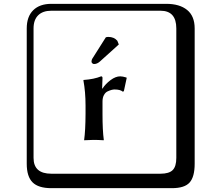

<svg xmlns="http://www.w3.org/2000/svg" viewBox="-20 -774 1140 1006"><path d="M534.2 -578.1Q538.6 -580.6 547.4 -580.6Q577.6 -580.6 594.7 -560.5L602.5 -541L503.4 -451.7Q488.8 -438.5 472.7 -438.5Q467.8 -438.5 463.6 -442.4Q459.5 -446.3 459.5 -450.7Q459.5 -461.4 466.3 -470.7ZM517.1 -310.1Q533.2 -335 559.6 -354.5Q585.9 -374 609.9 -374Q622.1 -374 641.1 -368.2L644 -366.2L628.9 -295.9L623 -293.9Q609.9 -305.2 580.1 -305.2Q573.2 -305.2 564.7 -303Q556.2 -300.8 544.2 -295.4Q532.2 -290 524.7 -276.1Q517.1 -262.2 517.1 -242.2V-176.8Q517.1 -90.8 523.9 -41L522.9 -39.1Q494.1 -41 469.2 -41L420.9 -39.1V-41Q427.7 -88.9 428.2 -176.8V-221.2Q428.2 -293 417 -353L418 -355Q473.1 -358.9 509.8 -374Q516.6 -374 517.1 -366.2L515.1 -310.1ZM249 -717.8Q204.1 -717.8 179.9 -693.8Q155.8 -669.9 155.8 -625V53.2Q155.8 136.2 249 136.2H820.8Q865.7 136.2 884.8 117.2Q903.8 98.1 903.8 53.2V-625Q903.8 -717.8 820.8 -717.8ZM1000 84Q1000 152.8 973.4 182.4Q946.8 211.9 880.9 211.9H249Q181.2 211.9 150.6 181.4Q120.1 150.9 120.1 84V-625Q120.1 -687 154.1 -720.5Q188 -753.9 249 -753.9H851.1Q920.9 -753.9 960.4 -721.9Q1000 -689.9 1000 -625Z"/></svg>

Font: Linux Biolinum Keyboard O
Style: Regular
Weight: 700
Designer: Philipp H. Poll
Foundry: Philipp H. Poll
Version: Version 0.6.1